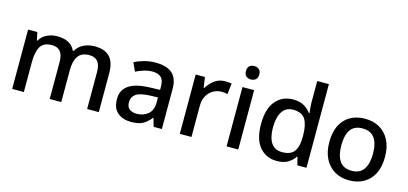

<svg xmlns="http://www.w3.org/2000/svg" viewBox="-65 -1218 3580 1685"><g transform="rotate(15 1724.5 -375.0)"><path d="M687 -549Q778 -549 824 -502Q870 -455 870 -351V0H764V-337Q764 -462 663 -462Q591 -462 560 -417.5Q529 -373 529 -290V0H424V-337Q424 -462 322 -462Q246 -462 217.5 -413Q189 -364 189 -272V0H83V-539H167L182 -467H188Q212 -509 255 -529Q298 -549 346 -549Q471 -549 510 -462H518Q544 -507 590 -528Q636 -549 687 -549Z M1241 -549Q1342 -549 1392.5 -504.5Q1443 -460 1443 -365V0H1368L1347 -75H1343Q1308 -31 1269.5 -10.5Q1231 10 1163 10Q1090 10 1042 -29.5Q994 -69 994 -153Q994 -235 1056 -278Q1118 -321 1247 -325L1339 -328V-358Q1339 -417 1312 -441.5Q1285 -466 1236 -466Q1195 -466 1157 -454Q1119 -442 1084 -425L1050 -502Q1088 -522 1137.5 -535.5Q1187 -549 1241 -549ZM1266 -257Q1174 -253 1138.5 -226.5Q1103 -200 1103 -152Q1103 -110 1128 -91Q1153 -72 1193 -72Q1255 -72 1296.5 -107Q1338 -142 1338 -212V-259Z M1872 -549Q1886 -549 1902.5 -547.5Q1919 -546 1931 -544L1920 -445Q1894 -452 1866 -452Q1826 -452 1790.5 -432Q1755 -412 1733.5 -374.5Q1712 -337 1712 -284V0H1606V-539H1690L1704 -443H1708Q1734 -486 1775 -517.5Q1816 -549 1872 -549Z M2085 -744Q2109 -744 2127 -730Q2145 -716 2145 -683Q2145 -651 2127 -636.5Q2109 -622 2085 -622Q2059 -622 2041.5 -636.5Q2024 -651 2024 -683Q2024 -716 2041.5 -730Q2059 -744 2085 -744ZM2137 -539V0H2031V-539Z M2488 10Q2391 10 2331.5 -60Q2272 -130 2272 -268Q2272 -407 2332 -478Q2392 -549 2490 -549Q2551 -549 2590 -526Q2629 -503 2653 -470H2659Q2657 -483 2654 -510Q2651 -537 2651 -558V-760H2757V0H2674L2656 -72H2651Q2628 -37 2589 -13.5Q2550 10 2488 10ZM2513 -77Q2591 -77 2623 -120.5Q2655 -164 2655 -251V-267Q2655 -361 2624.5 -411.5Q2594 -462 2512 -462Q2447 -462 2414 -409.5Q2381 -357 2381 -266Q2381 -175 2414 -126Q2447 -77 2513 -77Z M3398 -270Q3398 -136 3329 -63Q3260 10 3143 10Q3070 10 3013.5 -23Q2957 -56 2924.5 -118.5Q2892 -181 2892 -270Q2892 -404 2960 -476.5Q3028 -549 3146 -549Q3220 -549 3276.5 -516.5Q3333 -484 3365.5 -422Q3398 -360 3398 -270ZM3001 -270Q3001 -179 3035.5 -128Q3070 -77 3145 -77Q3220 -77 3254.5 -128Q3289 -179 3289 -270Q3289 -362 3254 -411.5Q3219 -461 3144 -461Q3069 -461 3035 -411.5Q3001 -362 3001 -270Z"/></g></svg>

Font: Noto Sans Ethiopic Medium
Style: Regular
Weight: 500
Designer: Monotype Design Team
Foundry: Monotype Imaging Inc.
Version: Version 2.102; ttfautohint (v1.8.4.7-5d5b)